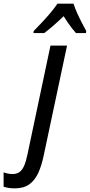

<svg xmlns="http://www.w3.org/2000/svg" viewBox="-148 -786 490 1046"><path d="M-68.4 240.2Q-85.4 240.2 -100.8 237.8Q-116.2 235.4 -128.4 231V152.8Q-117.7 157.2 -104.5 159.7Q-91.3 162.1 -78.6 162.1Q-57.1 162.1 -42 151.4Q-26.9 140.6 -16.4 116.7Q-5.9 92.8 2 53.7L127 -537.6H217.3L89.8 62.5Q78.6 116.2 60.5 156Q42.5 195.8 12 218Q-18.6 240.2 -68.4 240.2ZM34.2 -606 35.6 -617.2Q56.2 -637.7 80.3 -663.6Q104.5 -689.5 127.2 -716.3Q149.9 -743.2 165 -766.1H252.4Q259.3 -744.1 271.5 -716.8Q283.7 -689.5 297.4 -662.8Q311 -636.2 321.8 -617.2L320.3 -606H265.6Q255.4 -617.7 243.9 -632.3Q232.4 -647 220.9 -663.6Q209.5 -680.2 198.7 -697.8Q170.9 -670.9 144 -647.5Q117.2 -624 93.3 -606Z"/></svg>

Font: Open Sans SemiCondensed Medium
Style: Italic
Weight: 500
Width: 4
Italic angle: -12°
Designer: Monotype Design Team
Foundry: Monotype Imaging Inc.
Version: Version 3.000